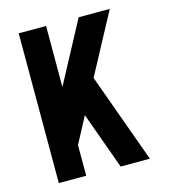

<svg xmlns="http://www.w3.org/2000/svg" viewBox="-108 -808 785 894"><g transform="rotate(-15 284.5 -361.0)"><path d="M65 0V-722H197V-428L354 -722H504L348 -431L504 0H363L264 -274L197 -148V0Z"/></g></svg>

Font: PostBus
Style: Regular
Weight: 400
Designer: Peter Wiegel
Version: Version 1.001